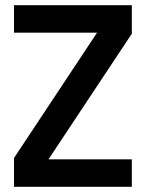

<svg xmlns="http://www.w3.org/2000/svg" viewBox="-20 -720 561 740"><path d="M34 0H488V-106H167L488 -590V-700H34V-594H354L34 -111Z"/></svg>

Font: Vanilla Cream
Style: Bold
Weight: 700
Designer: Jeremy Tribby, Jinavaṁso
Foundry: Tribby Type
Version: Version 1.422;Glyphs 3.1.2 (3151)